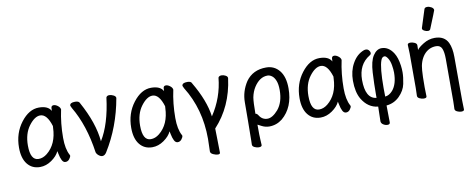

<svg xmlns="http://www.w3.org/2000/svg" viewBox="-76 -1133 4152 1685"><g transform="rotate(-10 2000.0 -290.5)"><path d="M195 24Q124 24 82.5 -28Q41 -80 41 -175Q41 -304 113 -398Q185 -492 273 -492Q355 -492 381 -443Q381 -445 382 -467.5Q383 -490 405 -490Q422 -490 441.5 -475Q461 -460 463 -442Q437 -322 437 -193Q437 -93 468 -37L471 -30Q471 -17 457 1Q443 19 422 19Q402 19 390.5 -4.5Q379 -28 373.5 -57.5Q368 -87 367 -87Q348 -45 298.5 -10.5Q249 24 195 24ZM194 -48Q234 -48 270 -77Q361 -150 366 -296Q366 -304 367 -311Q333 -422 273 -422Q223 -422 172 -354Q121 -286 121 -180Q121 -48 194 -48Z M749 24Q736 24 725 16Q703 2 696 -18Q661 -265 558 -438L548 -460Q548 -487 595 -487Q629 -487 636 -468Q745 -270 759 -106Q844 -243 873 -476Q879 -492 901 -492Q918 -492 938 -482Q958 -472 958 -457Q914 -206 787 -2Q771 24 749 24Z M1195 24Q1124 24 1082.5 -28Q1041 -80 1041 -175Q1041 -304 1113 -398Q1185 -492 1273 -492Q1355 -492 1381 -443Q1381 -445 1382 -467.5Q1383 -490 1405 -490Q1422 -490 1441.5 -475Q1461 -460 1463 -442Q1437 -322 1437 -193Q1437 -93 1468 -37L1471 -30Q1471 -17 1457 1Q1443 19 1422 19Q1402 19 1390.5 -4.5Q1379 -28 1373.5 -57.5Q1368 -87 1367 -87Q1348 -45 1298.5 -10.5Q1249 24 1195 24ZM1194 -48Q1234 -48 1270 -77Q1361 -150 1366 -296Q1366 -304 1367 -311Q1333 -422 1273 -422Q1223 -422 1172 -354Q1121 -286 1121 -180Q1121 -48 1194 -48Z M1750 187Q1734 187 1710 176.5Q1686 166 1685 149Q1688 65 1688 36Q1688 -230 1558 -438L1548 -460Q1548 -487 1595 -487Q1629 -487 1635 -468Q1737 -296 1756 -152Q1855 -301 1872 -477Q1879 -492 1901 -492Q1919 -492 1936.5 -482.5Q1954 -473 1954 -460V-457Q1922 -210 1766 -42Q1768 -2 1768 56Q1768 120 1770 174Q1770 187 1750 187Z M2115 187Q2098 187 2078 178Q2058 169 2058 153Q2058 141 2059 115Q2060 89 2061 -53.5Q2062 -196 2062 -223Q2062 -320 2117 -404Q2180 -492 2298 -492Q2371 -492 2416 -436.5Q2461 -381 2461 -278Q2461 -108 2354 -18Q2302 23 2237 23Q2203 23 2170 6L2137 -11Q2137 96 2139.5 125Q2142 154 2142 171Q2142 187 2115 187ZM2234 -47Q2278 -47 2329 -105Q2382 -169 2382 -276Q2382 -328 2369.5 -359.5Q2357 -391 2337.5 -405.5Q2318 -420 2298 -420Q2228 -420 2177 -341Q2153 -303 2143 -253Q2136 -210 2136 -109H2133Q2149 -109 2161 -89Q2187 -47 2234 -47Z M2695 24Q2624 24 2582.5 -28Q2541 -80 2541 -175Q2541 -304 2613 -398Q2685 -492 2773 -492Q2855 -492 2881 -443Q2881 -445 2882 -467.5Q2883 -490 2905 -490Q2922 -490 2941.5 -475Q2961 -460 2963 -442Q2937 -322 2937 -193Q2937 -93 2968 -37L2971 -30Q2971 -17 2957 1Q2943 19 2922 19Q2902 19 2890.5 -4.5Q2879 -28 2873.5 -57.5Q2868 -87 2867 -87Q2848 -45 2798.5 -10.5Q2749 24 2695 24ZM2694 -48Q2734 -48 2770 -77Q2861 -150 2866 -296Q2866 -304 2867 -311Q2833 -422 2773 -422Q2723 -422 2672 -354Q2621 -286 2621 -180Q2621 -48 2694 -48Z M3262 189Q3242 189 3224 177.5Q3206 166 3205 148Q3208 61 3208 17Q3118 8 3065 -81Q3029 -143 3029 -245Q3029 -331 3066 -397Q3105 -468 3170 -492Q3179 -495 3188 -495Q3208 -495 3219 -476Q3225 -467 3225 -458Q3225 -446 3213 -439Q3109 -376 3109 -238Q3109 -71 3207 -61V-87Q3207 -185 3212.5 -286Q3218 -387 3250 -435Q3282 -483 3325 -483Q3389 -483 3431 -416Q3457 -375 3467 -302Q3471 -273 3471 -243Q3471 -200 3459 -141Q3447 -82 3398.5 -34Q3350 14 3282 20Q3282 95 3284 170Q3284 189 3262 189ZM3284 -59Q3320 -62 3351 -97Q3397 -151 3397 -254Q3397 -281 3390.5 -319.5Q3384 -358 3368 -383Q3352 -408 3339 -408Q3317 -408 3307 -380Q3283 -318 3283 -135Z M3919 187Q3902 187 3882.5 178Q3863 169 3863 153Q3864 145 3864 125.5Q3864 106 3865 86V-293Q3865 -352 3851.5 -384.5Q3838 -417 3800 -417Q3734 -417 3690 -364Q3648 -311 3643 -229Q3639 -184 3639 -79Q3639 -56 3641 2Q3641 17 3615 17Q3598 17 3578.5 8Q3559 -1 3559 -17Q3559 -44 3561 -88V-395Q3558 -458 3558 -471Q3558 -487 3584 -487Q3601 -487 3620.5 -478Q3640 -469 3640 -453L3639 -411Q3651 -432 3699 -461.5Q3747 -491 3800 -491Q3887 -491 3919 -424Q3942 -375 3942 -297Q3942 71 3943 92Q3945 137 3945 172Q3945 187 3919 187ZM3754 -561Q3738 -561 3721.5 -570Q3705 -579 3705 -590Q3705 -598 3707 -600L3756 -754Q3760 -770 3783 -770Q3802 -770 3820.5 -759Q3839 -748 3839 -732Q3839 -728 3776 -574Q3771 -561 3754 -561Z"/></g></svg>

Font: LXGW WenKai Mono Medium
Style: Regular
Weight: 500
Monospace: yes
Designer: LXGW / Fontworks Inc.
Foundry: LXGW / Fontworks Inc.
Version: Version 1.520; June 14, 2025